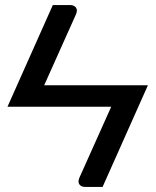

<svg xmlns="http://www.w3.org/2000/svg" viewBox="-20 -738 614 758"><path d="M385 0H316Q304.5 0 297.2 -6Q290 -12 290 -22Q290 -28.5 293.5 -36.5L419 -316.5H9.5L188.5 -718H257Q268.5 -718 276 -712Q283.5 -706 283.5 -696Q283.5 -689.5 280 -681.5L154.5 -401.5H564Z"/></svg>

Font: Verano Sans Medium
Style: Regular
Weight: 500
Designer: Lukasz Dziedzic with Adam Twardoch and Botio Nikoltchev
Foundry: tyPoland Lukasz Dziedzic
Version: Version 3.001;December 28, 2019;FontCreator 12.0.0.2547 64-b